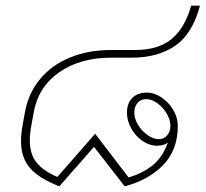

<svg xmlns="http://www.w3.org/2000/svg" viewBox="-20 -646 724 676"><path d="M91 -208Q85 -177 85 -152Q85 -104 108 -74.5Q131 -45 182 -23L315 -175L433 -21Q484 -37 518 -64.5Q552 -92 571 -144Q557 -133 534 -133Q506 -133 481.5 -150Q457 -167 442 -194Q427 -221 427 -249Q427 -282 445.5 -301Q464 -320 498 -320Q523 -320 548.5 -303Q574 -286 590 -259Q606 -232 606 -203Q606 -118 554.5 -65Q503 -12 419 10L311 -129L189 10Q117 -18 85.5 -54.5Q54 -91 54 -149Q54 -175 60 -208L68 -252Q80 -318 121 -367.5Q162 -417 226.5 -443.5Q291 -470 371 -470H456Q537 -470 584 -508.5Q631 -547 653 -626H684Q658 -527 597 -485Q536 -443 444 -443H372Q262 -443 188.5 -391.5Q115 -340 99 -252ZM580 -203Q580 -224 567 -246Q554 -268 534 -282.5Q514 -297 494 -297Q476 -297 464.5 -284Q453 -271 453 -249Q453 -228 466 -206.5Q479 -185 499.5 -170.5Q520 -156 540 -156Q557 -156 568.5 -169.5Q580 -183 580 -203Z"/></svg>

Font: KoHo ExtraLight
Style: Italic
Weight: 275
Italic angle: -10°
Version: Version 1.000; ttfautohint (v1.6)